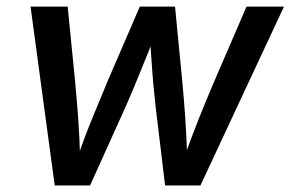

<svg xmlns="http://www.w3.org/2000/svg" viewBox="-20 -566 887 586"><path d="M147 0 73.2 -545.9H186.5L209 -319.8Q213.9 -269 218.5 -206.8Q223.1 -144.5 225.1 -66.4H209.5Q235.8 -141.6 261.2 -204.1Q286.6 -266.6 309.1 -319.8L406.7 -545.9H514.2L536.1 -319.8Q541 -269 545.4 -206.8Q549.8 -144.5 551.8 -66.4H535.6Q562 -142.1 586.9 -204.1Q611.8 -266.1 634.8 -319.8L732.4 -545.9H846.7L591.8 0H483.9L455.6 -234.9Q451.7 -268.1 448.2 -306.4Q444.8 -344.7 442.1 -386.5Q439.5 -428.2 436.5 -469.2H457.5Q441.4 -428.7 424.8 -387.5Q408.2 -346.2 392.1 -307.4Q376 -268.6 360.8 -234.4L254.9 0Z"/></svg>

Font: Inter Medium
Style: Italic
Weight: 500
Italic angle: -9.3988°
Designer: Rasmus Andersson
Foundry: rsms
Version: Version 4.001;git-66647c0bb